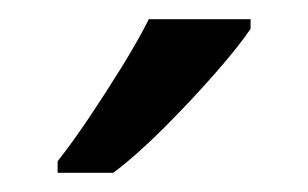

<svg xmlns="http://www.w3.org/2000/svg" viewBox="-20 -786 321 200"><path d="M241 -756Q229 -738 204 -709.5Q179 -681 150.5 -652.5Q122 -624 98 -606H40V-618Q55 -637 72.5 -663Q90 -689 107 -716.5Q124 -744 135 -766H241Z"/></svg>

Font: Noto Sans Nag Mundari
Style: Regular
Weight: 400
Designer: Muthu Nedumaran
Version: Version 1.000; ttfautohint (v1.8.4.7-5d5b)